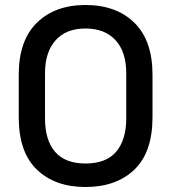

<svg xmlns="http://www.w3.org/2000/svg" viewBox="-20 -734 685 768"><path d="M322 14Q200 14 127.5 -55.5Q55 -125 55 -265V-435Q55 -572 127.5 -643Q200 -714 322 -714Q445 -714 517.5 -643Q590 -572 590 -435V-265Q590 -125 517.5 -55.5Q445 14 322 14ZM322 -80Q405 -80 445 -127.5Q485 -175 485 -261V-441Q485 -527 442 -573.5Q399 -620 322 -620Q244 -620 202 -572.5Q160 -525 160 -441V-261Q160 -173 200.5 -126.5Q241 -80 322 -80Z"/></svg>

Font: Space Grotesk Light Medium
Style: Regular
Weight: 500
Version: Version 2.000